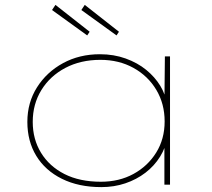

<svg xmlns="http://www.w3.org/2000/svg" viewBox="-20 -756 867 786"><path d="M395 10Q302 10 233.5 -24Q165 -58 128.5 -118Q92 -178 92 -257Q92 -336 131.5 -398.5Q171 -461 238 -497.5Q305 -534 389 -534Q446 -534 494.5 -516.5Q543 -499 578.5 -470Q614 -441 636 -405Q658 -369 662 -331L653 -332L655 -525H676V0H653V-185L666 -197Q659 -153 635.5 -115Q612 -77 575.5 -49Q539 -21 493 -5.5Q447 10 395 10ZM393 -12Q468 -12 526.5 -44Q585 -76 619.5 -131.5Q654 -187 654 -259Q654 -331 620 -388Q586 -445 526.5 -478Q467 -511 391 -511Q310 -511 247.5 -478Q185 -445 149.5 -387.5Q114 -330 114 -257Q114 -186 148 -130.5Q182 -75 244 -43.5Q306 -12 393 -12ZM457 -611 313 -715 327 -736 467 -626ZM337 -611 193 -715 207 -736 347 -626Z"/></svg>

Font: Lexend Mega Thin
Style: Regular
Weight: 250
Version: Version 1.007